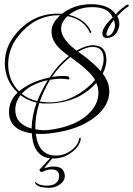

<svg xmlns="http://www.w3.org/2000/svg" viewBox="-20 -579 635 917"><path d="M236 178Q139 178 132 58Q23 42 23 -44Q23 -98 64 -137Q3 -194 3 -279Q3 -360 64 -427Q150 -522 276 -513Q335 -559 416 -559Q498 -559 533 -511Q547 -526 559.5 -536.5Q572 -547 582 -554Q595 -561 595 -552Q595 -549 590 -546Q577 -538 565 -527Q553 -516 540 -502Q550 -485 550 -464Q550 -450 542 -432Q526 -398 490 -398Q469 -398 469 -419Q469 -424 471 -432Q480 -461 518 -495Q498 -545 421 -545Q355 -545 309 -508Q389 -488 416 -427Q417 -424 414 -422Q410 -421 409 -423Q381 -486 303 -502Q272 -475 272 -441Q272 -393 346 -337Q390 -363 424 -363Q488 -363 488 -293Q488 -263 471 -227Q502 -186 502 -142Q502 -76 437 -23Q371 31 269 50Q202 64 151 60Q163 164 248 164Q286 164 319 140Q353 116 358 83Q358 79 362 79Q366 80 366 84Q360 122 320 150Q282 178 236 178ZM71 -143Q127 -190 217 -209Q257 -270 309 -311Q296 -321 286.5 -328.5Q277 -336 270 -342Q226 -383 226 -427Q226 -470 268 -506Q159 -509 81 -423Q19 -355 19 -272Q19 -195 71 -143ZM495 -408Q508 -408 518 -424Q529 -441 529 -459Q529 -469 524 -484Q510 -467 501.5 -451.5Q493 -436 489 -422Q489 -421 488.5 -419.5Q488 -418 488 -416Q488 -408 495 -408ZM461 -239Q475 -272 475 -297Q475 -355 422 -355Q393 -355 353 -332L389 -306Q396 -301 400.5 -296.5Q405 -292 408 -290Q442 -262 461 -239ZM217 -90Q270 -90 315 -109.5Q360 -129 399 -162Q418 -178 434 -197Q411 -239 316 -307Q265 -266 228 -212Q242 -214 254.5 -215Q267 -216 277 -216Q284 -216 290 -216Q296 -216 301 -215Q311 -214 311 -205Q311 -199 304 -200Q288 -203 270 -203Q258 -203 245.5 -201.5Q233 -200 219 -198Q204 -173 192 -147Q180 -121 170 -94L188 -92Q196 -91 203 -90.5Q210 -90 217 -90ZM158 -96Q168 -122 180.5 -146.5Q193 -171 208 -196Q125 -178 84 -131Q116 -105 158 -96ZM189 43Q207 43 226.5 40Q246 37 268 32Q353 12 401.5 -34Q450 -80 450 -135Q450 -160 440 -183Q433 -175 426 -168.5Q419 -162 411 -155Q322 -79 187 -85Q178 -85 168 -87Q147 -24 149 39Q159 40 169 41.5Q179 43 189 43ZM131 35Q132 -26 155 -89Q113 -98 78 -124Q53 -93 53 -54Q53 13 131 35ZM214.3 318.1Q192.2 318.1 175.5 313.9Q158.8 309.7 151 300.6Q150.3 299.3 148.5 296.4Q146.7 293.5 146.7 292.2Q146.7 288.9 153.1 292.8Q159.5 299.9 173.7 303.8Q188 307.7 204.3 307.7Q232.8 307.7 247.7 295.1Q262.6 282.4 262.6 261.7Q262.6 243.6 249.8 235.8Q244.8 232.6 238.8 231.3Q232.8 230 226.4 230Q217.1 230 208.9 231.9Q200.8 233.9 197.9 235.1Q188 239 185.1 240.7Q182.3 242.3 180.9 242.3Q168.8 242.3 168.8 231.9Q168.8 230.6 171.3 228.3Q173.7 226.1 183 215.7L230.6 164.5Q234.2 164.5 237 168.4Q227.8 179.4 217.1 192.1Q206.4 204.7 199 214.1Q191.5 223.5 191.5 224.1Q197.9 222.8 207.9 220.2Q217.8 217.7 223.5 217Q226.4 217 228.8 216.7Q231.3 216.4 234.2 216.4Q267.6 216.4 278.6 230.6Q289.6 244.9 289.6 262.4Q289.6 277.3 278.6 290.2Q267.6 303.2 250.2 310.6Q232.8 318.1 214.3 318.1Z"/></svg>

Font: Lovers Quarrel
Style: Regular
Weight: 400
Designer: Robert E. Leuschke
Foundry: Robert E. Leuschke
Version: Version 1.010; ttfautohint (v1.8.3)